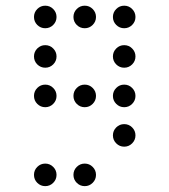

<svg xmlns="http://www.w3.org/2000/svg" viewBox="-20 -674 587 665"><path d="M175.8 -615.2Q175.8 -599.1 164.3 -587.6Q152.8 -576.2 136.7 -576.2Q120.6 -576.2 109.1 -587.6Q97.7 -599.1 97.7 -615.2Q97.7 -631.3 109.1 -642.8Q120.6 -654.3 136.7 -654.3Q152.8 -654.3 164.3 -642.8Q175.8 -631.3 175.8 -615.2ZM312.5 -615.2Q312.5 -599.1 301 -587.6Q289.6 -576.2 273.4 -576.2Q257.3 -576.2 245.8 -587.6Q234.4 -599.1 234.4 -615.2Q234.4 -631.3 245.8 -642.8Q257.3 -654.3 273.4 -654.3Q289.6 -654.3 301 -642.8Q312.5 -631.3 312.5 -615.2ZM449.2 -615.2Q449.2 -599.1 437.7 -587.6Q426.3 -576.2 410.2 -576.2Q394 -576.2 382.6 -587.6Q371.1 -599.1 371.1 -615.2Q371.1 -631.3 382.6 -642.8Q394 -654.3 410.2 -654.3Q426.3 -654.3 437.7 -642.8Q449.2 -631.3 449.2 -615.2ZM175.8 -478.5Q175.8 -462.4 164.3 -450.9Q152.8 -439.5 136.7 -439.5Q120.6 -439.5 109.1 -450.9Q97.7 -462.4 97.7 -478.5Q97.7 -494.6 109.1 -506.1Q120.6 -517.6 136.7 -517.6Q152.8 -517.6 164.3 -506.1Q175.8 -494.6 175.8 -478.5ZM449.2 -478.5Q449.2 -462.4 437.7 -450.9Q426.3 -439.5 410.2 -439.5Q394 -439.5 382.6 -450.9Q371.1 -462.4 371.1 -478.5Q371.1 -494.6 382.6 -506.1Q394 -517.6 410.2 -517.6Q426.3 -517.6 437.7 -506.1Q449.2 -494.6 449.2 -478.5ZM175.8 -341.8Q175.8 -325.7 164.3 -314.2Q152.8 -302.7 136.7 -302.7Q120.6 -302.7 109.1 -314.2Q97.7 -325.7 97.7 -341.8Q97.7 -357.9 109.1 -369.4Q120.6 -380.9 136.7 -380.9Q152.8 -380.9 164.3 -369.4Q175.8 -357.9 175.8 -341.8ZM312.5 -341.8Q312.5 -325.7 301 -314.2Q289.6 -302.7 273.4 -302.7Q257.3 -302.7 245.8 -314.2Q234.4 -325.7 234.4 -341.8Q234.4 -357.9 245.8 -369.4Q257.3 -380.9 273.4 -380.9Q289.6 -380.9 301 -369.4Q312.5 -357.9 312.5 -341.8ZM449.2 -341.8Q449.2 -325.7 437.7 -314.2Q426.3 -302.7 410.2 -302.7Q394 -302.7 382.6 -314.2Q371.1 -325.7 371.1 -341.8Q371.1 -357.9 382.6 -369.4Q394 -380.9 410.2 -380.9Q426.3 -380.9 437.7 -369.4Q449.2 -357.9 449.2 -341.8ZM449.2 -205.1Q449.2 -189 437.7 -177.5Q426.3 -166 410.2 -166Q394 -166 382.6 -177.5Q371.1 -189 371.1 -205.1Q371.1 -221.2 382.6 -232.7Q394 -244.1 410.2 -244.1Q426.3 -244.1 437.7 -232.7Q449.2 -221.2 449.2 -205.1ZM175.8 -68.4Q175.8 -52.2 164.3 -40.8Q152.8 -29.3 136.7 -29.3Q120.6 -29.3 109.1 -40.8Q97.7 -52.2 97.7 -68.4Q97.7 -84.5 109.1 -95.9Q120.6 -107.4 136.7 -107.4Q152.8 -107.4 164.3 -95.9Q175.8 -84.5 175.8 -68.4ZM312.5 -68.4Q312.5 -52.2 301 -40.8Q289.6 -29.3 273.4 -29.3Q257.3 -29.3 245.8 -40.8Q234.4 -52.2 234.4 -68.4Q234.4 -84.5 245.8 -95.9Q257.3 -107.4 273.4 -107.4Q289.6 -107.4 301 -95.9Q312.5 -84.5 312.5 -68.4Z"/></svg>

Font: DatDot Light
Style: Regular
Weight: 300
Designer: GGBot
Version: 1.00